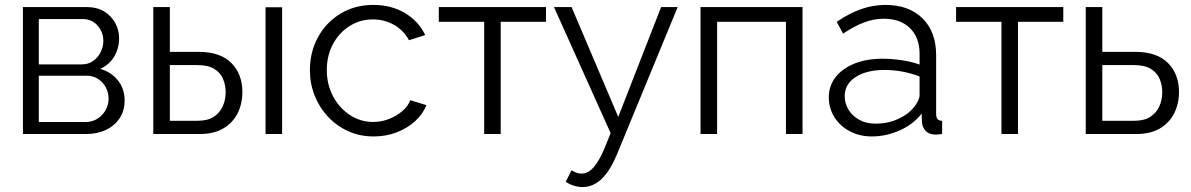

<svg xmlns="http://www.w3.org/2000/svg" viewBox="-20 -550 4890 788"><path d="M74.1 0V-521.1H334.4Q378.5 -521.1 408.3 -502.5Q438.1 -483.8 453.5 -454.7Q468.8 -425.5 468.8 -392.8Q468.8 -351.4 448.7 -317.8Q428.5 -284.1 391.4 -267.4Q436.4 -254.4 464 -220Q491.5 -185.6 491.5 -137.8Q491.5 -96.2 471.3 -65.2Q451 -34.2 415.3 -17.1Q379.7 0 333.5 0ZM139.3 -49.3H332.1Q358.5 -49.3 379.9 -62.8Q401.3 -76.3 413.5 -98.3Q425.7 -120.4 425.7 -144.5Q425.7 -170.2 414 -191.8Q402.3 -213.4 382 -226.3Q361.8 -239.3 335.7 -239.3H139.3ZM139.3 -285.8H316.1Q342.5 -285.8 362.2 -299.8Q382 -313.8 393 -335.8Q404.1 -357.9 404.1 -381.9Q404.1 -418.2 380.5 -445Q356.9 -471.8 319.7 -471.8H139.3Z M609.1 0V-521.1H677.1V-337.2H794.9Q884.2 -337.2 929.5 -291.5Q974.8 -245.7 974.8 -172.5Q974.8 -124.2 955.1 -85Q935.3 -45.7 896.6 -22.9Q857.9 0 799.7 0ZM677.1 -54.3H791.2Q832.4 -54.3 857.4 -70.7Q882.4 -87.1 894.2 -113.8Q906.1 -140.4 906.1 -171.1Q906.1 -200.7 895.4 -226.2Q884.7 -251.7 859.3 -267.3Q833.9 -282.9 789.2 -282.9H677.1ZM1069.8 0V-520.1H1137.8V0Z M1513.5 10Q1456.9 10 1409.3 -11.5Q1361.6 -33 1326.3 -70.9Q1290.9 -108.7 1271.4 -157.7Q1251.9 -206.7 1251.9 -262Q1251.9 -336.3 1284.9 -397Q1317.9 -457.7 1377.1 -493.8Q1436.2 -529.8 1512.5 -529.8Q1586 -529.8 1641.9 -496.5Q1697.8 -463.2 1725.2 -406.1L1658.6 -384.9Q1637.1 -425.2 1597.6 -447.7Q1558.1 -470.3 1510.2 -470.3Q1457.8 -470.3 1414.8 -443.1Q1371.8 -415.9 1346.5 -368.9Q1321.3 -321.8 1321.3 -262Q1321.3 -203.2 1347 -154.8Q1372.8 -106.5 1415.9 -78Q1459.1 -49.5 1511.2 -49.5Q1545.2 -49.5 1576.8 -61.8Q1608.4 -74.2 1631.9 -94.6Q1655.5 -115 1663.5 -138.8L1730.1 -118.6Q1715.5 -81.5 1683.5 -52.5Q1651.4 -23.4 1607.8 -6.7Q1564.2 10 1513.5 10Z M1967.1 0V-460.5H1780.9V-521.1H2220.9V-460.5H2035V0Z M2370.9 217.8Q2354.2 217.8 2336.7 212.5Q2319.2 207.2 2301.5 196.6L2325.6 149Q2336.6 155.5 2346.5 159Q2356.3 162.5 2366.9 162.5Q2393.3 162.5 2416.1 136.8Q2438.9 111.1 2460 60.6L2486.2 -3.5L2253.6 -521.1H2325.8L2517.4 -70.2L2693.4 -521.1H2761.3L2512.6 82.4Q2493.1 129.4 2471.1 159.2Q2449.2 189 2424.1 203.4Q2399 217.8 2370.9 217.8Z M2855.1 0V-521.1H3273.7V0H3205.7V-460.5H2923.1V0Z M3381.6 -150.4Q3381.6 -198.6 3409.9 -234.1Q3438.1 -269.6 3487.5 -289.3Q3536.9 -309 3602 -309Q3639.6 -309 3680.9 -302.9Q3722.1 -296.8 3754.1 -284.9V-329.1Q3754.1 -395.3 3715 -434.2Q3675.9 -473.1 3606.7 -473.1Q3565.5 -473.1 3524.8 -457.3Q3484.1 -441.5 3440.1 -412L3414 -460.4Q3464.7 -495.1 3513.9 -512.5Q3563.2 -529.8 3613.8 -529.8Q3709.9 -529.8 3766 -474.8Q3822.1 -419.7 3822.1 -322.8V-82.3Q3822.1 -68.1 3828 -61.3Q3833.9 -54.6 3846.6 -53.9V0Q3835.6 1.4 3828.1 2Q3820.5 2.5 3815.6 2.2Q3790.8 1.1 3778.1 -14Q3765.4 -29.1 3764 -46.4L3762.6 -83.8Q3728 -39.2 3672.1 -14.6Q3616.2 10 3558.1 10Q3507.6 10 3467.5 -11.4Q3427.4 -32.7 3404.5 -69.2Q3381.6 -105.7 3381.6 -150.4ZM3731.4 -110.5Q3742.2 -123.6 3748.2 -136.9Q3754.1 -150.2 3754.1 -159.9V-236.1Q3720.5 -249.3 3683.7 -256.1Q3646.9 -262.9 3609.8 -262.9Q3536.9 -262.9 3491.8 -233.9Q3446.8 -204.9 3446.8 -155.4Q3446.8 -126.2 3462.1 -100.4Q3477.3 -74.5 3506.1 -58.5Q3534.8 -42.5 3574.3 -42.5Q3623 -42.5 3665.4 -61.5Q3707.9 -80.5 3731.4 -110.5Z M4090.1 0V-460.5H3903.9V-521.1H4343.9V-460.5H4158V0Z M4436.1 0V-521.1H4504.1V-337.2H4638.8Q4728.2 -337.2 4773.5 -291.5Q4818.8 -245.7 4818.8 -172.5Q4818.8 -124.2 4799 -85Q4779.2 -45.7 4740.5 -22.9Q4701.9 0 4643.6 0ZM4504.1 -54.3H4635.2Q4676.3 -54.3 4701.3 -70.7Q4726.3 -87.1 4738.2 -113.8Q4750.1 -140.4 4750.1 -171.1Q4750.1 -200.7 4739.3 -226.2Q4728.6 -251.7 4703.2 -267.3Q4677.9 -282.9 4633.2 -282.9H4504.1Z"/></svg>

Font: Raleway Thin
Style: Regular
Weight: 100
Designer: Matt McInerney, Pablo Impallari, Rodrigo Fuenzalida
Foundry: Matt McInerney, Pablo Impallari, Rodrigo Fuenzalida
Version: Version 4.026